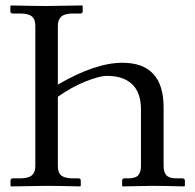

<svg xmlns="http://www.w3.org/2000/svg" viewBox="-20 -666 699 687"><path d="M187 -319.8V-71.3Q187 -47.9 199.7 -37.8Q212.4 -27.8 241.7 -27.8H260.7Q269 -27.8 269 -19.5V-1L267.1 1Q187.5 -1 148.4 -1L19.5 1L17.6 -1V-19.5Q17.6 -27.8 25.4 -27.8H51.8Q81.5 -27.8 94 -38.6Q106.4 -49.3 106.4 -71.3V-573.7Q106.4 -597.2 93.8 -607.4Q81.1 -617.7 51.8 -617.7H25.4Q17.1 -617.7 17.1 -626V-644.5L19 -646.5Q106 -644.5 145 -644.5L273.9 -646.5L275.9 -644.5V-626Q275.9 -617.7 268.1 -617.7H241.7Q211.9 -617.7 199.5 -606.7Q187 -595.7 187 -573.7V-363.3Q320.8 -441.4 418 -441.4Q565.4 -441.4 565.4 -281.7V-71.8Q565.4 -49.3 575.7 -38.6Q585.9 -27.8 611.3 -27.8H631.8Q641.6 -27.8 641.6 -19.5V-1L638.7 1Q565.4 -1 523.4 -1L418.9 1L417 -1V-19.5Q417 -27.8 424.8 -27.8H438.5Q464.4 -27.8 474.4 -38.6Q484.4 -49.3 484.4 -71.8V-274.4Q484.4 -334.5 452.9 -364.5Q421.4 -394.5 362.8 -394.5Q336.4 -394.5 286.1 -374.5Q235.8 -354.5 187 -319.8Z"/></svg>

Font: Libertinage
Style: l
Weight: 400
Designer: OSP
Foundry: OSP
Version: Version 1.0; 2008; OFL relea